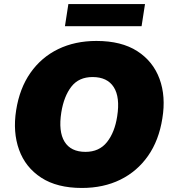

<svg xmlns="http://www.w3.org/2000/svg" viewBox="-20 -920 854 952"><path d="M43 0ZM386 12Q263 12 184.5 -39Q106 -90 74.5 -177.5Q43 -265 60 -373Q77 -482 131 -559Q185 -636 268.5 -676.5Q352 -717 458 -717Q582 -717 660.5 -666.5Q739 -616 771 -529Q803 -442 785 -333Q768 -224 714 -147Q660 -70 576.5 -29Q493 12 386 12ZM404 -167Q472 -167 510.5 -215.5Q549 -264 561 -343Q576 -438 544 -488Q512 -538 439 -538Q371 -538 334 -490.5Q297 -443 284 -363Q269 -268 300 -217.5Q331 -167 404 -167ZM302 -790 319 -900H699L682 -790Z"/></svg>

Font: Winston Black
Style: Italic
Weight: 900
Italic angle: -9°
Designer: Original fonts by Vernon Adams / Changes by Cristiano Sobral
Foundry: VOriginal fonts by Vernon Adams / Changes by Cristiano Sobral
Version: Version 2.503;July 17, 2020;FontCreator 13.0.0.2655 64-bit